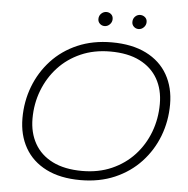

<svg xmlns="http://www.w3.org/2000/svg" viewBox="-58 -913 953 974"><g transform="rotate(5 419.0 -425.5)"><path d="M387 5Q284 5 212.5 -31Q141 -67 104 -132Q67 -197 67 -283Q67 -368 96 -444Q125 -520 179.5 -579Q234 -638 311.5 -671.5Q389 -705 486 -705Q589 -705 661 -669Q733 -633 770 -568Q807 -503 807 -417Q807 -332 778 -256Q749 -180 694 -121Q639 -62 561.5 -28.5Q484 5 387 5ZM392 -42Q475 -42 542 -71.5Q609 -101 656.5 -152.5Q704 -204 729.5 -271.5Q755 -339 755 -415Q755 -488 724 -542.5Q693 -597 632.5 -627.5Q572 -658 482 -658Q399 -658 332 -628.5Q265 -599 217.5 -547.5Q170 -496 144 -428.5Q118 -361 118 -285Q118 -213 149 -158Q180 -103 241 -72.5Q302 -42 392 -42ZM614 -784Q600 -784 590 -793.5Q580 -803 580 -817Q580 -834 591 -845Q602 -856 617 -856Q631 -856 641.5 -847Q652 -838 652 -823Q652 -807 640.5 -795.5Q629 -784 614 -784ZM441 -784Q427 -784 417 -793.5Q407 -803 407 -817Q407 -834 418.5 -845Q430 -856 445 -856Q459 -856 469 -847Q479 -838 479 -823Q479 -807 467.5 -795.5Q456 -784 441 -784Z"/></g></svg>

Font: Montserrat Thin Light
Style: Italic
Weight: 300
Italic angle: -11.3°
Version: Version 9.000